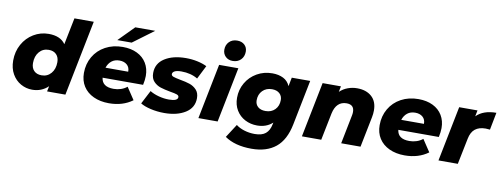

<svg xmlns="http://www.w3.org/2000/svg" viewBox="-75 -1229 4870 1858"><g transform="rotate(10 2360.5 -300.5)"><path d="M731 -742 583 0H403L414 -53Q349 9 257 9Q197 9 144.5 -20.5Q92 -50 60 -106Q28 -162 28 -238Q28 -326 67.5 -397.5Q107 -469 175 -510Q243 -551 323 -551Q439 -551 488 -479L541 -742ZM452 -295Q452 -343 425 -371Q398 -399 350 -399Q293 -399 257 -357Q221 -315 221 -247Q221 -199 248 -171.5Q275 -144 323 -144Q380 -144 416 -186Q452 -228 452 -295Z M1307 -224H909Q919 -136 1032 -136Q1068 -136 1102 -147Q1136 -158 1163 -180L1242 -61Q1147 9 1011 9Q925 9 859.5 -21.5Q794 -52 758.5 -107.5Q723 -163 723 -238Q723 -327 764.5 -398.5Q806 -470 880.5 -510.5Q955 -551 1051 -551Q1132 -551 1192.5 -521.5Q1253 -492 1285.5 -438Q1318 -384 1318 -313Q1318 -274 1307 -224ZM920 -324H1143Q1144 -367 1116 -391.5Q1088 -416 1042 -416Q996 -416 965 -391.5Q934 -367 920 -324ZM1136 -759H1332L1127 -607H986Z M1320 -44 1389 -177Q1426 -154 1477 -140.5Q1528 -127 1577 -127Q1664 -127 1664 -166Q1664 -182 1643.5 -189.5Q1623 -197 1578 -204Q1518 -215 1479.5 -227.5Q1441 -240 1412 -270Q1383 -300 1383 -354Q1383 -448 1463.5 -499.5Q1544 -551 1672 -551Q1730 -551 1784 -539.5Q1838 -528 1878 -508L1811 -375Q1743 -416 1650 -416Q1606 -416 1584.5 -404.5Q1563 -393 1563 -375Q1563 -359 1583.5 -351.5Q1604 -344 1651 -335Q1709 -325 1747.5 -312Q1786 -299 1814.5 -269Q1843 -239 1843 -187Q1843 -93 1762 -42Q1681 9 1555 9Q1485 9 1420.5 -6Q1356 -21 1320 -44Z M1998 -542H2187L2079 0H1890ZM2022 -696Q2022 -743 2052 -773.5Q2082 -804 2131 -804Q2176 -804 2203 -778.5Q2230 -753 2230 -713Q2230 -664 2199.5 -633Q2169 -602 2120 -602Q2076 -602 2049 -629Q2022 -656 2022 -696Z M2893 -542 2805 -100Q2774 57 2684 130Q2594 203 2447 203Q2283 203 2183 133L2268 1Q2301 27 2350 42Q2399 57 2452 57Q2523 57 2559.5 26.5Q2596 -4 2608 -65L2612 -83Q2551 -28 2461 -28Q2396 -28 2342 -56Q2288 -84 2256 -136.5Q2224 -189 2224 -259Q2224 -339 2263 -406Q2302 -473 2370 -512Q2438 -551 2521 -551Q2583 -551 2628.5 -528Q2674 -505 2695 -456L2712 -542ZM2645 -310Q2645 -350 2618 -374.5Q2591 -399 2544 -399Q2487 -399 2451 -362.5Q2415 -326 2415 -268Q2415 -228 2442 -204Q2469 -180 2517 -180Q2574 -180 2609.5 -216Q2645 -252 2645 -310Z M3550 -367Q3550 -334 3543 -300L3483 0H3293L3349 -282Q3353 -299 3353 -318Q3353 -390 3278 -390Q3228 -390 3196 -359.5Q3164 -329 3151 -268L3097 0H2907L3015 -542H3195L3184 -486Q3219 -519 3263 -535Q3307 -551 3354 -551Q3443 -551 3496.5 -503.5Q3550 -456 3550 -367Z M4213 -224H3815Q3825 -136 3938 -136Q3974 -136 4008 -147Q4042 -158 4069 -180L4148 -61Q4053 9 3917 9Q3831 9 3765.5 -21.5Q3700 -52 3664.5 -107.5Q3629 -163 3629 -238Q3629 -327 3670.5 -398.5Q3712 -470 3786.5 -510.5Q3861 -551 3957 -551Q4038 -551 4098.5 -521.5Q4159 -492 4191.5 -438Q4224 -384 4224 -313Q4224 -274 4213 -224ZM3826 -324H4049Q4050 -367 4022 -391.5Q3994 -416 3948 -416Q3902 -416 3871 -391.5Q3840 -367 3826 -324Z M4721 -551 4688 -380Q4663 -383 4645 -383Q4581 -383 4542.5 -352.5Q4504 -322 4491 -256L4439 0H4249L4357 -542H4537L4525 -482Q4593 -551 4721 -551Z"/></g></svg>

Font: Idrija
Style: Italic
Weight: 800
Italic angle: -11.3°
Designer: Julieta Ulanovsky
Foundry: Julieta Ulanovsky
Version: Version 7.200